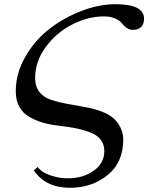

<svg xmlns="http://www.w3.org/2000/svg" viewBox="-20 -686 713 913"><path d="M141 124 159 108Q177 133 219 147.5Q261 162 301 162Q375 162 425.5 126Q476 90 476 33Q476 -11 444 -37Q402 -71 270 -87Q223 -92 188.5 -101.5Q154 -111 121.5 -129Q89 -147 72 -178Q55 -209 55 -252Q55 -336 99.5 -414.5Q144 -493 213 -547Q282 -601 366 -633.5Q450 -666 529 -666Q665 -666 665 -597Q665 -572 651.5 -558Q638 -544 612 -544Q595 -544 581.5 -554Q568 -564 559 -576Q550 -588 528 -598Q506 -608 474 -608Q399 -608 324 -570Q249 -532 198 -463Q147 -394 147 -315Q147 -275 167 -249Q187 -223 223.5 -211Q260 -199 297.5 -192.5Q335 -186 384 -177Q433 -168 465 -155Q517 -135 541.5 -99Q566 -63 566 -23Q566 87 491 147Q416 207 314 207Q196 207 141 124Z"/></svg>

Font: STIX MathJax Main
Style: Italic
Weight: 400
Italic angle: -16.33°
Designer: MicroPress Inc., with final additions and corrections provided by Coen Hoffman, Elsevier (retired)
Version: Version 1.1.1